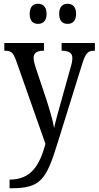

<svg xmlns="http://www.w3.org/2000/svg" viewBox="-20 -765 525 1022"><path d="M340 -638C364 -638 385 -651 385 -691C385 -731 364 -745 340 -745C315 -745 295 -731 295 -691C295 -651 315 -638 340 -638ZM182 -638C206 -638 228 -651 228 -691C228 -731 206 -745 182 -745C158 -745 138 -731 138 -691C138 -651 158 -638 182 -638ZM31 191V237H40C196 237 226 192 286 -2L416 -420C436 -485 449 -495 482 -495H485V-536H308V-495H311C347 -494 365 -484 365 -456C365 -439 361 -422 355 -403L300 -206C287 -160 276 -121 268 -83C263 -117 247 -172 228 -232L172 -399C164 -423 159 -442 159 -457C159 -480 173 -495 211 -495H214V-536H3V-495H6C40 -495 50 -485 66 -442L222 1C190 118 144 191 31 191Z"/></svg>

Font: Noto Serif Myanmar Condensed
Style: Regular
Weight: 400
Width: 3
Designer: Ben Mitchell and the Monotype Design Team
Foundry: Monotype Imaging Inc.
Version: Version 2.106